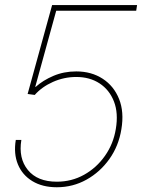

<svg xmlns="http://www.w3.org/2000/svg" viewBox="-20 -748 577 777"><path d="M210 9.8Q151.9 9.8 111.1 -14.9Q70.3 -39.6 52.5 -82.8Q34.7 -126 43.9 -181.6H66.4Q54.2 -107.4 92.8 -60.1Q131.3 -12.7 210 -12.7Q270 -12.7 320.3 -40.8Q370.6 -68.8 404.8 -117.4Q439 -166 448.7 -226.1Q459.5 -290 441.2 -337.2Q422.9 -384.3 383.1 -410.4Q343.3 -436.5 288.6 -436.5Q239.3 -436.5 194.3 -416.5Q149.4 -396.5 120.6 -363.8L91.8 -367.7L190.9 -727.5H534.7L531.2 -704.6H207.5L122.6 -396.5H124.5Q153.8 -422.9 196 -440.9Q238.3 -459 288.6 -459Q350.1 -459 395.5 -429.4Q440.9 -399.9 461.9 -347.4Q482.9 -294.9 471.2 -225.1Q460.4 -157.7 422.9 -104.7Q385.3 -51.8 330.1 -21Q274.9 9.8 210 9.8Z"/></svg>

Font: Inter 20pt Thin
Style: Italic
Weight: 250
Italic angle: -9.3988°
Version: Version 4.001;git-66647c0bb